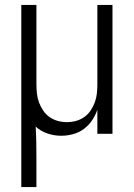

<svg xmlns="http://www.w3.org/2000/svg" viewBox="-20 -540 540 775"><path d="M66 215V-520H127V-200Q127 -181 129 -162.5Q131 -144 137.5 -126.5Q144 -109 154.5 -93.5Q165 -78 180 -67.5Q195 -57 213 -52Q231 -47 250 -47Q269 -47 287 -52Q305 -57 320 -67.5Q335 -78 345.5 -93.5Q356 -109 362.5 -126.5Q369 -144 371 -162.5Q373 -181 373 -200V-520H434V0H373V-97Q365 -74 351.5 -54Q338 -34 318.5 -19.5Q299 -5 275 1.5Q251 8 227 8Q199 8 172 -1Q145 -10 124 -29Q126 5 126.5 39Q127 73 127 108V215Z"/></svg>

Font: Iosevka Term Curly Light
Style: Regular
Weight: 300
Designer: Belleve Invis
Foundry: Belleve Invis
Version: Version 32.3.0